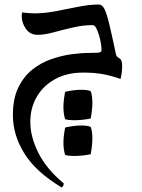

<svg xmlns="http://www.w3.org/2000/svg" viewBox="-20 -348 626 849"><path d="M417 -328Q432 -328 442 -308Q452 -288 463.5 -240Q475 -192 493 -107Q495 -98 504.5 -92.5Q514 -87 516 -81Q519 -74 519.5 -67Q520 -60 520 -52Q520 -27 513 1Q470 -14 433 -20.5Q396 -27 348 -27Q275 -27 222.5 2.5Q170 32 142 81Q114 130 114 191Q114 257 150 328.5Q186 400 262 463Q262 474 253 481Q139 413 88 331Q37 249 37 161Q37 89 60.5 40Q84 -9 122 -39.5Q160 -70 205.5 -86Q251 -102 295 -108Q339 -114 374 -114Q415 -114 422 -116.5Q429 -119 429 -128Q429 -139 426 -157Q423 -175 417.5 -193.5Q412 -212 405 -224.5Q398 -237 390 -237Q348 -237 302.5 -226.5Q257 -216 216.5 -205Q176 -194 147 -194Q113 -194 94.5 -220.5Q76 -247 76 -277Q76 -281 76.5 -285Q77 -289 78 -293Q92 -291 106 -290Q120 -289 134 -289Q177 -289 226.5 -298.5Q276 -308 325.5 -318Q375 -328 417 -328ZM268 337Q261 315 260.5 286.5Q260 258 268 216Q303 208 333.5 207Q364 206 381 213Q396 254 381 334Q347 341 315 341.5Q283 342 268 337ZM268 179Q261 157 260.5 128.5Q260 100 268 58Q303 50 333.5 49Q364 48 381 55Q396 96 381 176Q347 183 315 183.5Q283 184 268 179Z"/></svg>

Font: Ruwudu
Style: Regular
Weight: 400
Designer: Becca Hirsbrunner Spalinger
Foundry: SIL International
Version: Version 3.000